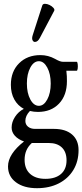

<svg xmlns="http://www.w3.org/2000/svg" viewBox="-20 -714 432 1007"><path d="M179 -127Q157 -127 137 -132Q113 -107 113 -80Q113 -61 127 -49.5Q141 -38 164 -38H263Q324 -38 358 -8.5Q392 21 392 73Q392 133 364.5 178Q337 223 288 248Q239 273 174 273Q105 273 63.5 242Q22 211 22 159Q22 126 43.5 93Q65 60 106 28Q75 17 58 -2Q41 -21 41 -45Q41 -74 59 -101.5Q77 -129 105 -143Q73 -160 55 -192.5Q37 -225 37 -269Q37 -339 80 -382Q123 -425 192 -425Q233 -425 269 -405Q295 -390 309 -390H382Q386 -390 387.5 -378Q389 -366 387.5 -354.5Q386 -343 382 -343H328Q330 -328 330.5 -314.5Q331 -301 331 -288Q331 -214 289.5 -170.5Q248 -127 179 -127ZM184 -159Q210 -159 228 -192.5Q246 -226 246 -276Q246 -326 228 -359.5Q210 -393 184 -393Q157 -393 139 -359.5Q121 -326 121 -276Q121 -226 139 -192.5Q157 -159 184 -159ZM218 224Q271 224 300 198.5Q329 173 329 127Q329 83 304.5 59.5Q280 36 236 36H147Q109 70 109 124Q109 172 138 198Q167 224 218 224ZM163 -494Q155 -494 150.5 -503.5Q146 -513 152 -531L202 -686Q205 -694 216 -694Q227 -694 239.5 -688Q252 -682 260 -673Q268 -664 264 -657L189 -515Q178 -494 163 -494Z"/></svg>

Font: Junicode Two Beta Condensed Medium
Style: Regular
Weight: 500
Width: 3
Designer: Peter S. Baker
Foundry: Briery Creek Software
Version: Version 1.053; ttfautohint (v1.8.4)